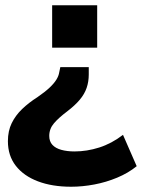

<svg xmlns="http://www.w3.org/2000/svg" viewBox="-20 -518 548 729"><path d="M250 191Q178 191 124 170.5Q70 150 40 111.5Q10 73 10 18Q10 -21 24.5 -50.5Q39 -80 64 -104Q89 -128 122 -149Q151 -169 168 -185Q185 -201 194 -215.5Q203 -230 205 -244L209 -263H317V-235Q317 -208 309 -184.5Q301 -161 283 -139.5Q265 -118 235 -95Q203 -71 185 -50Q167 -29 167 -2Q167 19 179 32Q191 45 213 51Q235 57 263 57Q310 57 357 42Q404 27 447 -6L499 113Q467 139 425 156.5Q383 174 338 182.5Q293 191 250 191ZM178 -337V-498H349V-337Z"/></svg>

Font: Nunito Sans 9pt ExtraBold
Style: Regular
Weight: 800
Version: Version 3.101;gftools[0.9.27]